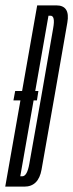

<svg xmlns="http://www.w3.org/2000/svg" viewBox="-30 -695 273 715"><path d="M20 -321H107.5L113 -356H26.5ZM-10.5 0H60.5Q113.5 0 124.8 -63.8Q136 -127.5 173 -337Q209.5 -547 220.8 -611Q232 -675 179.5 -675H108.5ZM45.5 -38.5 150.5 -636.5H158Q176.5 -636.5 168 -590Q159.5 -543.5 124 -337Q87.5 -131.5 79.2 -85Q71 -38.5 53 -38.5Z"/></svg>

Font: Anybody UltraCondensed Light
Style: Italic
Weight: 300
Width: 1
Italic angle: -10°
Version: Version 1.113;gftools[0.9.25]